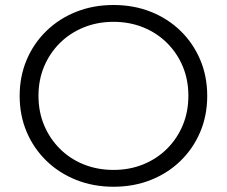

<svg xmlns="http://www.w3.org/2000/svg" viewBox="-20 -726 891 753"><path d="M425.3 6.4Q346.1 6.4 278.8 -20.4Q211.5 -47.2 161.9 -95.5Q112.2 -143.7 84.7 -208.4Q57.1 -273.2 57.1 -350Q57.1 -426.8 84.7 -491.6Q112.2 -556.3 161.9 -604.6Q211.6 -653 278.8 -679.7Q345.9 -706.4 425.2 -706.4Q504.4 -706.4 571.4 -679.8Q638.4 -653.2 687.9 -605Q737.5 -556.8 765.1 -491.9Q792.7 -427 792.7 -349.9Q792.7 -272.9 765.1 -208Q737.5 -143.2 687.9 -95Q638.4 -46.8 571.4 -20.2Q504.4 6.4 425.3 6.4ZM425.2 -59.6Q488.1 -59.6 541.6 -81.3Q595.2 -103 634.9 -142.5Q674.6 -181.9 696.7 -234.7Q718.8 -287.4 718.8 -350.2Q718.8 -412.9 696.8 -465.5Q674.8 -518 635 -557.5Q595.3 -597 541.7 -618.7Q488.1 -640.4 425.2 -640.4Q362.2 -640.4 308.5 -618.6Q254.8 -596.9 215 -557.4Q175.1 -517.9 153 -465.3Q130.9 -412.7 130.9 -350.2Q130.9 -287.6 153 -234.9Q175.1 -182.2 214.9 -142.5Q254.7 -102.8 308.4 -81.2Q362.2 -59.6 425.2 -59.6Z"/></svg>

Font: Montserrat Alternates Thin
Style: Regular
Weight: 100
Designer: Julieta Ulanovsky
Foundry: Julieta Ulanovsky
Version: Version 9.000